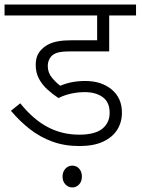

<svg xmlns="http://www.w3.org/2000/svg" viewBox="-20 -642 618 844"><path d="M353 -237Q322 -237 292.5 -230.5Q263 -224 237 -211Q211 -228 188 -249Q165 -270 151 -296.5Q137 -323 137 -356Q137 -380 144 -397Q151 -414 164 -426Q177 -439 194 -447.5Q211 -456 235.5 -460.5Q260 -465 296 -465H407V-574H0V-622H578V-574H460V-416H288Q253 -416 234.5 -411Q216 -406 205 -394Q198 -386 194 -375.5Q190 -365 190 -352Q190 -323 208 -301Q226 -279 245 -265Q268 -275 295 -280.5Q322 -286 355 -286Q426 -286 471 -248.5Q516 -211 516 -147Q516 -105 495.5 -72Q475 -39 433.5 -19.5Q392 0 329 0Q263 0 209 -20Q155 -40 110.5 -75Q66 -110 28 -155L69 -188Q126 -117 189.5 -83.5Q253 -50 328 -50Q397 -50 429.5 -76Q462 -102 462 -146Q462 -193 431.5 -215Q401 -237 353 -237ZM255 134Q255 113 267.5 99.5Q280 86 298 86Q316 86 328 99.5Q340 113 340 134Q340 156 327.5 169Q315 182 298 182Q281 182 268 169Q255 156 255 134Z"/></svg>

Font: Noto Sans Devanagari Light
Style: Regular
Weight: 300
Version: Version 2.003